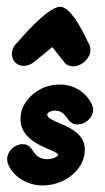

<svg xmlns="http://www.w3.org/2000/svg" viewBox="-20 -555 315 577"><path d="M51 -356.9C61.6 -356.9 73.1 -361 83 -369.1L137.2 -413.6L172.9 -368.2C179.4 -359.7 189.2 -355.6 199.9 -355.6C223.9 -355.6 247.3 -376.2 251.2 -398.3C253.1 -408.9 250.9 -419.7 244.4 -428.2C244.4 -428.2 198.4 -534.6 160.9 -534.6C121.5 -534.6 35.4 -430.6 34.7 -430C24.5 -421.7 18.2 -410.9 16.3 -399.9C12.1 -376.1 29.3 -356.9 51 -356.9ZM122.1 -212.7C122.8 -216.9 134.9 -222.7 143.9 -222.7C184.6 -222.7 178 -180.9 212.8 -180.9C234.7 -180.9 255.9 -198.2 259.7 -220C264 -244.1 226.9 -301 160.2 -301C94.2 -301 49.9 -253.3 43.1 -214.4C26.6 -121 149.3 -107.5 155 -90L154.8 -89.1C154.4 -86.6 141.8 -76.8 122.4 -76.8C73.5 -76.8 84.6 -121.8 47.9 -121.8C26.1 -121.8 5.7 -104.5 1.9 -82.7C-3.6 -51.6 40.4 2.4 108.3 2.4C164.9 2.4 223.8 -34.4 233.5 -89.6C249.9 -182.5 116.6 -181.6 122.1 -212.7Z"/></svg>

Font: TudorRose
Style: Oblique
Weight: 500
Italic angle: 10°
Version: Version 001.000